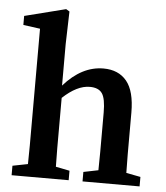

<svg xmlns="http://www.w3.org/2000/svg" viewBox="-52 -781 714 828"><g transform="rotate(5 304.5 -367.0)"><path d="M29 0V-41L95 -54Q96 -91 96 -134.5Q96 -178 96 -210V-640L23 -650V-689L201 -734L216 -725L212 -583V-404Q290 -493 384 -493Q449 -493 484.5 -450Q520 -407 520 -314V-210Q520 -176 520 -133.5Q520 -91 521 -53L583 -41V0H336V-41L400 -54Q401 -91 401 -133.5Q401 -176 401 -210V-304Q401 -364 385.5 -386.5Q370 -409 332 -409Q277 -409 215 -351V-210Q215 -177 215 -134Q215 -91 216 -53L276 -41V0Z"/></g></svg>

Font: Source Serif 4 Semibold
Style: Regular
Weight: 600
Designer: Frank Grießhammer
Foundry: Adobe
Version: Version 4.005;hotconv 1.1.0;makeotfexe 2.6.0